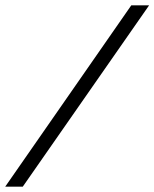

<svg xmlns="http://www.w3.org/2000/svg" viewBox="-48 -696 576 716"><path d="M-28.5 0 441.5 -676H508L37 0Z"/></svg>

Font: Newsreader 16pt 16pt Medium
Style: Italic
Weight: 500
Italic angle: -17°
Version: Version 1.003